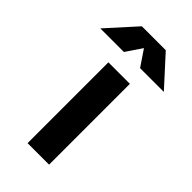

<svg xmlns="http://www.w3.org/2000/svg" viewBox="-289 -778 840 840"><g transform="rotate(45 131.5 -357.5)"><path d="M65 0V-500H198V0ZM181 -580 131 -654 81 -580H-65L57 -715H205L328 -580Z"/></g></svg>

Font: Share
Style: Bold
Weight: 700
Designer: Ralph du Carrois
Version: Version 1.002